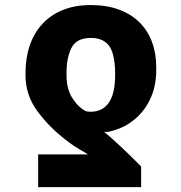

<svg xmlns="http://www.w3.org/2000/svg" viewBox="-20 -573 733 776"><path d="M83.1 -268.5V-278.4Q83.1 -339.5 100.5 -389.9Q117.9 -440.3 151.5 -476.6Q185 -512.8 234.2 -532.7Q283.4 -552.6 347.3 -552.6Q410.9 -552.6 460.2 -534.4Q509.6 -516.3 543.1 -483.3Q576.7 -450.3 594.1 -403.9Q611.5 -357.6 611.5 -301.1V-291.2Q611.5 -221.9 585.2 -168.7Q572.1 -142 554.2 -120.6Q536.2 -99.1 514.7 -83.1Q493.3 -67.1 468.9 -56.5Q444.6 -45.8 418.7 -40.5Q417.3 -40.1 411.6 -40.1Q405.9 -40.1 400.6 -40.1Q410.5 -32.3 423.7 -20.8Q436.8 -9.2 451.2 3.9Q465.6 17 480.3 31.1Q495 45.1 508.3 58.1Q521.7 71 532.7 82Q543.7 93 550.4 100.1V183.2H134.2V51.1H335.6Q329.5 46.9 321.2 42.1Q312.9 37.3 301.8 30.9Q290.8 24.5 277.5 15.6Q264.2 6.7 248.2 -5.7Q211.6 -33.7 182.2 -63.7Q152.7 -93.8 129.3 -126.1Q83.1 -190.3 83.1 -268.5ZM271.3 -178.3Q293.7 -141.7 324.6 -125Q329.9 -122.5 335.4 -122Q340.9 -121.4 346.6 -121.4Q374.3 -121.4 393.3 -133Q412.3 -144.5 423.8 -164.4Q435.4 -184.3 440.3 -211.1Q445.3 -237.9 445.3 -268.5V-278.4Q445.3 -315.7 437.9 -348Q434.3 -364 427.4 -377.3Q420.5 -390.6 409.4 -400Q398.4 -409.4 383.2 -414.6Q367.9 -419.7 347.3 -419.7Q289.4 -419.7 269.2 -380Q248.9 -340.2 248.9 -278.4V-268.5Q248.9 -214.5 271.3 -178.3Z"/></svg>

Font: Inter P Extra Bold
Style: Regular
Weight: 800
Designer: Rasmus Andersson
Foundry: rsms
Version: Version 3.018;git-588b23468